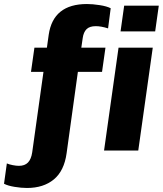

<svg xmlns="http://www.w3.org/2000/svg" viewBox="-121 -748 811 954"><path d="M429 -707 416 -607Q381 -618 355 -618Q324 -618 309 -603Q294 -588 290 -559L283 -511H403L386 -391H266L210 13Q198 101 146.5 143.5Q95 186 13 186Q-15 186 -48.5 180.5Q-82 175 -101 165L-87 64Q-76 69 -58 72.5Q-40 76 -27 76Q2 76 18 59.5Q34 43 39 9L95 -391H33L50 -511H112L121 -575Q143 -728 311 -728Q339 -728 374.5 -722.5Q410 -717 429 -707ZM650 -592H478L496 -720H668ZM566 0H396L468 -511H638Z"/></svg>

Font: Chivo ExtraBold Italic
Style: Regular
Weight: 800
Italic angle: -8.05°
Designer: Hector Gatti
Foundry: Omnibus-Type
Version: Version 1.007